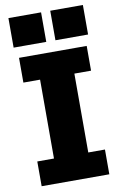

<svg xmlns="http://www.w3.org/2000/svg" viewBox="-100 -975 649 1031"><g transform="rotate(-10 225.0 -460.0)"><path d="M41 0V-135H132V-565H41V-700H410V-565H319V-135H410V0ZM22 -920H200V-759H22ZM250 -920H428V-759H250Z"/></g></svg>

Font: Trispace Condensed ExtraBold
Style: Regular
Weight: 800
Width: 3
Designer: Tyler Finck
Foundry: Etcetera Type Company
Version: Version 1.210; ttfautohint (v1.8.3)